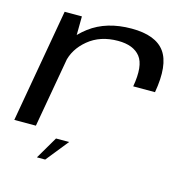

<svg xmlns="http://www.w3.org/2000/svg" viewBox="-108 -702 959 962"><g transform="rotate(15 371.0 -221.0)"><path d="M540.5 -316.5H653.5Q679 -462.5 631.5 -528.2Q584 -594 459 -594Q329 -594 243 -529.2Q157 -464.5 142.5 -381.5L180.5 -344.5Q193.5 -415 255 -466Q316.5 -517 409 -517Q489 -517 524.5 -472Q560 -427 540.5 -316.5ZM8.5 0H120.5L200 -450L201.5 -588.5H112ZM166.5 152H209.5L302.5 36H234.5Z"/></g></svg>

Font: Anybody Expanded
Style: Italic
Weight: 400
Width: 7
Italic angle: -10°
Version: Version 1.113;gftools[0.9.25]